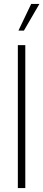

<svg xmlns="http://www.w3.org/2000/svg" viewBox="-20 -959 221 979"><path d="M74 -803 139 -939H181L102 -803ZM71 0V-729H109V0Z"/></svg>

Font: Mona Sans Expanded ExtraLight
Style: Regular
Weight: 200
Width: 7
Designer: Deni Anggara
Foundry: GitHub
Version: Version 1.001;gftools[0.9.33]